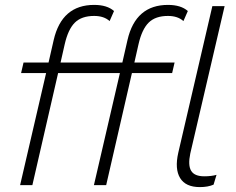

<svg xmlns="http://www.w3.org/2000/svg" viewBox="-20 -755 962 783"><path d="M545 -575 528 -500H692L682 -457H518L413 0H363L469 -457H217L112 0H62L168 -457H66L76 -500H178L199 -592Q232 -735 364 -735Q417 -735 445 -710L427 -669Q404 -690 364 -690Q313 -690 285.5 -663Q258 -636 244 -575L227 -500H479L500 -592Q533 -735 665 -735Q718 -735 746 -710L728 -669Q705 -690 665 -690Q614 -690 586.5 -663Q559 -636 545 -575ZM756 -129Q746 -81 759.5 -58.5Q773 -36 813 -36Q842 -36 863 -42L851 -2Q828 8 795 8Q737 8 714.5 -29Q692 -66 707 -132L846 -730H896Z"/></svg>

Font: Elaine Sans Light
Style: Italic
Weight: 300
Italic angle: -13°
Designer: Wei Huang
Foundry: Wei Huang
Version: Version 2.001;December 24, 2019;FontCreator 12.0.0.2547 64-b